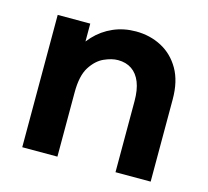

<svg xmlns="http://www.w3.org/2000/svg" viewBox="-82 -618 772 712"><g transform="rotate(15 304.0 -262.0)"><path d="M60 0V-508H185V-387L152 -380Q170 -425 200 -457Q230 -489 270 -506.5Q310 -524 357 -524Q411 -524 455.5 -500.5Q500 -477 526.5 -431Q553 -385 553 -316V0H418V-273Q418 -316 406.5 -345Q395 -374 373 -389Q351 -404 320 -404Q296 -404 267 -391Q238 -378 216.5 -344.5Q195 -311 195 -247V0Z"/></g></svg>

Font: Fustat ExtraBold
Style: Regular
Weight: 800
Designer: Mohamed Gaber, Khaled Hosny, Laura Garcia Mut
Foundry: Kief Type Foundry, Alif Type Foundry, Hard Type Foundry
Version: Version 1.007